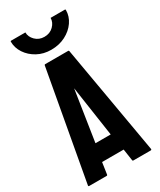

<svg xmlns="http://www.w3.org/2000/svg" viewBox="-224 -974 874 1048"><g transform="rotate(-30 213.5 -450.0)"><path d="M11 0Q5 0 6 -6L130 -692Q131 -696 135 -696H280Q284 -696 285 -692L404 -7Q405 0 398 0H289Q285 0 284 -4L273 -78H137L126 -4Q125 0 121 0ZM157 -185H253L206 -503ZM204 -747Q156 -747 117.5 -768Q79 -789 56.5 -823Q34 -857 34 -896Q34 -900 38 -900H128Q128 -872 150.5 -849.5Q173 -827 207 -827Q242 -827 264.5 -849.5Q287 -872 287 -900H377Q381 -900 381 -896Q381 -856 357.5 -822Q334 -788 294 -767.5Q254 -747 204 -747Z"/></g></svg>

Font: AL Dynamic
Style: Regular
Weight: 400
Version: Version 1.000; ttfautohint (v1.8.2) -l 8 -r 50 -G 200 -x 14 